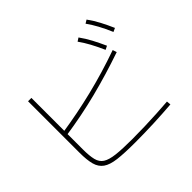

<svg xmlns="http://www.w3.org/2000/svg" viewBox="-190 -1109 1381 1381"><g transform="rotate(-45 500.0 -418.5)"><path d="M462 18Q354 18 288 10Q222 2 187.5 -22.5Q153 -47 140.5 -93Q128 -139 128 -214V-737H162V-214Q162 -147 172 -107Q182 -67 212.5 -47.5Q243 -28 303.5 -21Q364 -14 465 -14Q528 -14 593 -16Q658 -18 720 -21.5Q782 -25 833 -29L836 3Q796 6 750 9Q704 12 655 14Q606 16 557 17Q508 18 462 18ZM147 -400Q233 -413 316.5 -429.5Q400 -446 481.5 -466Q563 -486 647 -511Q731 -536 819 -567L829 -536Q654 -476 490.5 -434.5Q327 -393 151 -367ZM784 -604Q758 -662 734.5 -705.5Q711 -749 683 -788L709 -805Q740 -762 764 -716.5Q788 -671 812 -618ZM915 -655Q890 -713 866.5 -756.5Q843 -800 815 -839L841 -855Q872 -812 896 -766.5Q920 -721 943 -668Z"/></g></svg>

Font: M PLUS 1 Thin ExtraLight
Style: Regular
Weight: 250
Version: Version 1.001